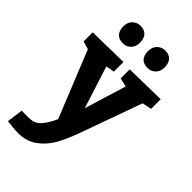

<svg xmlns="http://www.w3.org/2000/svg" viewBox="-299 -868 1200 1200"><g transform="rotate(45 300.5 -268.0)"><path d="M4.9 -535.2 272 -540V-455.1L215.8 -444.8L305.2 -165L390.1 -441.9L332 -455.1V-535.2L601.1 -540V-455.1L539.1 -441.9L392.1 -32.2Q363.3 48.8 330.6 106.4Q297.9 164.1 245.8 202.1Q193.8 240.2 120.1 240.2Q99.1 240.2 66.2 236.6Q33.2 232.9 22.9 231.9L37.1 125H102.1Q153.8 125 183.8 88.4Q213.9 51.8 235.8 1L58.1 -439L4.9 -455.1ZM188 -775.9Q223.1 -775.9 241.5 -755.4Q259.8 -734.9 259.8 -697.8Q259.8 -661.6 238.3 -640.6Q216.8 -619.6 186 -619.6Q150.9 -619.6 132.3 -639.6Q113.8 -659.7 113.8 -697.8Q113.8 -732.9 135.3 -754.4Q156.7 -775.9 188 -775.9ZM405.8 -775.9Q440.9 -775.9 459.5 -755.4Q478 -734.9 478 -697.8Q478 -661.6 456.5 -640.6Q435.1 -619.6 403.8 -619.6Q368.7 -619.6 350.3 -639.6Q332 -659.7 332 -697.8Q332 -732.9 354 -754.4Q376 -775.9 405.8 -775.9Z"/></g></svg>

Font: Kadwa
Style: Bold
Weight: 700
Designer: Sol Matas
Foundry: Sol Matas
Version: Version 1.001;PS 001.000;hotconv 1.0.70;makeotf.lib2.5.58329